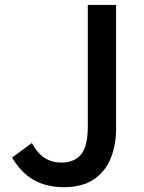

<svg xmlns="http://www.w3.org/2000/svg" viewBox="-20 -756 590 789"><path d="M243.2 13.2Q168.9 13.2 116.7 -17.6Q64.5 -48.3 29.8 -108.9L110.8 -168Q134.3 -125.5 164.1 -106.7Q193.8 -87.9 230 -87.9Q285.6 -87.9 313.2 -121.3Q340.8 -154.8 340.8 -235.8V-735.8H457V-225.1Q457 -159.2 434.8 -105Q412.6 -50.8 365.2 -18.8Q317.9 13.2 243.2 13.2Z"/></svg>

Font: `nÑOS CN Medium
Style: Regular
Weight: 500
Designer: Ryoko NISHIZUKA ?XZm?[P (kana & ideographs); Paul D. Hunt (Latin, Greek & Cyrillic); Wenlong ZHANG _ e??? (bopomofo); Sa
Foundry: Adobe Systems Incorporated
Version: Version 1.004 June 21, 2023